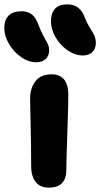

<svg xmlns="http://www.w3.org/2000/svg" viewBox="-74 -880 462 886"><path d="M309.1 -624Q272.5 -624 237.8 -647.9Q203.1 -671.9 182.1 -708.7Q161.1 -745.6 161.1 -782.2Q161.1 -818.8 179.7 -839.4Q198.2 -859.9 236.8 -859.9Q295.4 -859.9 316.9 -799.8Q326.2 -774.9 340.1 -753.4Q354 -731.9 361.1 -717Q368.2 -702.1 368.2 -681.2Q368.2 -655.3 352.1 -639.6Q335.9 -624 309.1 -624ZM92.8 -592.8Q57.1 -592.8 22.7 -616.9Q-11.7 -641.1 -33 -678Q-54.2 -714.8 -54.2 -751Q-54.2 -787.6 -34.4 -807.9Q-14.6 -828.1 25.9 -828.1Q53.7 -828.1 72.8 -813.5Q91.8 -798.8 104 -764.2Q113.8 -736.8 126.7 -714.1Q139.6 -691.4 146.2 -677.7Q152.8 -664.1 152.8 -647.9Q152.8 -622.6 136.7 -607.7Q120.6 -592.8 92.8 -592.8ZM152.8 -14.2Q110.4 -14.2 90.1 -41Q69.8 -67.9 69.8 -112.8Q69.8 -210 67.4 -300.5Q64.9 -391.1 64.9 -423.8Q64.9 -473.6 89.8 -505.4Q114.7 -537.1 165 -537.1Q201.2 -537.1 220.9 -514.2Q240.7 -491.2 241.2 -444.8Q241.7 -409.7 236.8 -266.8Q231.9 -124 231.9 -91.8Q231.9 -56.2 212.2 -35.2Q192.4 -14.2 152.8 -14.2Z"/></svg>

Font: Shantell Sans Bouncy
Style: Bold
Weight: 700
Designer: Stephen Nixon, Anya Danilova, Shantell Martin
Foundry: Arrow Type
Version: Version 1.006;[9816181b4]